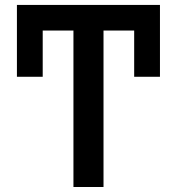

<svg xmlns="http://www.w3.org/2000/svg" viewBox="-20 -747 702 767"><path d="M619 -440.3V-727.3H47.6V-440.3H150.6V-625H273.4V0H393.5V-625H516V-440.3Z"/></svg>

Font: Magic Ui Pro Semi Bold
Style: Regular
Weight: 600
Designer: Stefan Endress, Andreas Faust
Version: Version 1.000;FEAKit 1.0